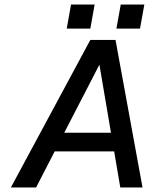

<svg xmlns="http://www.w3.org/2000/svg" viewBox="-20 -826 676 846"><path d="M512 -806H616L597 -700H493ZM293 -806H397L378 -700H274ZM608 0H510L483 -159H221L139 0H28L378 -650H489ZM418 -541 263 -241H469Z"/></svg>

Font: Overused Grotesk Medium
Style: Italic
Weight: 500
Italic angle: -10°
Version: Version 0.003